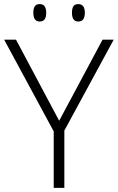

<svg xmlns="http://www.w3.org/2000/svg" viewBox="-20 -905 568 925"><path d="M140.6 -843.3C140.6 -815.4 150.9 -801.3 171.4 -801.3C192.4 -801.3 202.6 -815.4 202.6 -843.3C202.6 -871.1 192.4 -885.3 171.4 -885.3C150.4 -885.3 140.6 -873 140.6 -843.3ZM326.7 -843.3C326.7 -815.4 336.9 -801.3 357.4 -801.3C378.4 -801.3 388.7 -815.4 388.7 -843.3C388.7 -871.1 378.4 -885.3 357.4 -885.3C336.4 -885.3 326.7 -873 326.7 -843.3ZM57.1 -713.9H0L238.8 -272V0H290V-275.9L527.8 -713.9H474.1L265.1 -323.2Z"/></svg>

Font: Open Sans 300
Style: Regular
Weight: 300
Foundry: Ascender Corporation
Version: Version 1.100;PS 001.100;hotconv 1.0.88;makeotf.lib2.5.64775